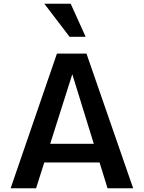

<svg xmlns="http://www.w3.org/2000/svg" viewBox="-20 -1001 765 1021"><path d="M36.6 0 282.7 -715.8H439.9L688 0H551.8L357.9 -627.4H371.1L171.9 0ZM164.1 -137.2 190.9 -236.3H534.7L560.5 -137.2ZM350.1 -805.2 215.8 -981H356L435.5 -805.2Z"/></svg>

Font: Monda SemiBold
Style: Regular
Weight: 600
Designer: Vernon Adams
Foundry: Vernon Adams
Version: Version 2.200